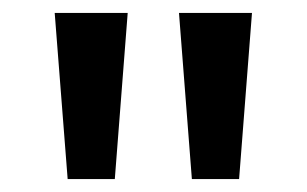

<svg xmlns="http://www.w3.org/2000/svg" viewBox="-20 -734 476 298"><path d="M178.2 -713.9 158.2 -456.1H85L64.9 -713.9ZM371.1 -713.9 351.1 -456.1H277.8L257.8 -713.9Z"/></svg>

Font: f41525491657056   
Style: Regular
Weight: 600
Foundry: Ascender Corporation
Version: Version 1.10